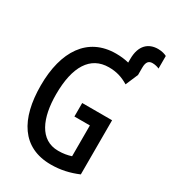

<svg xmlns="http://www.w3.org/2000/svg" viewBox="-209 -977 980 1096"><g transform="rotate(30 281.0 -429.0)"><path d="M303 10C367 10 423 -3 480 -27V-384H283V-295H385V-92C360 -84 334 -79 300 -79C179 -79 129 -198 129 -353C129 -535 192 -637 314 -637C364 -637 402 -625 444 -600L479 -682V-729C479 -770 494 -782 518 -782C537 -782 554 -776 562 -772V-855C551 -861 531 -868 505 -868C442 -868 395 -829 395 -739V-715C368 -722 340 -725 310 -725C124 -725 28 -578 28 -353C28 -133 113 10 303 10Z"/></g></svg>

Font: Noto Sans Mono Condensed Medium
Style: Regular
Weight: 500
Width: 3
Designer: Monotype Design Team
Foundry: Monotype Imaging Inc.
Version: Version 2.014